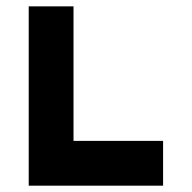

<svg xmlns="http://www.w3.org/2000/svg" viewBox="-20 -587 606 607"><path d="M212.4 -141.6H495.6V0H70.8V-566.9H212.4Z"/></svg>

Font: Blazma
Style: Regular
Weight: 400
Designer: GGBotNet
Version: 1.00